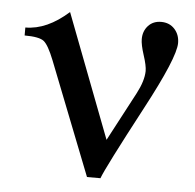

<svg xmlns="http://www.w3.org/2000/svg" viewBox="-41 -508 559 549"><g transform="rotate(5 238.5 -233.0)"><path d="M454.1 -404.3Q454.1 -362.3 372.6 -209.5Q277.8 -30.8 266.6 0H228L100.6 -324.2Q84 -366.2 70.6 -377Q57.1 -387.7 15.1 -387.7V-410.6Q77.1 -410.6 138.7 -465.8L274.4 -110.8L348.6 -251Q368.2 -288.1 368.7 -316.4Q368.7 -332 359.1 -361.3Q349.6 -390.6 349.6 -406.7Q349.6 -429.7 363.8 -445.1Q377.9 -460.4 400.9 -460.4Q424.8 -460.4 439.5 -444.3Q454.1 -428.2 454.1 -404.3Z"/></g></svg>

Font: Accordance
Style: Regular
Weight: 400
Version: Version 1.1 (build May 11, 2018) Miklal Software Solutions, 